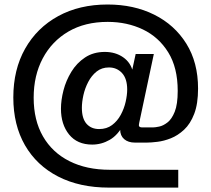

<svg xmlns="http://www.w3.org/2000/svg" viewBox="-20 -727 935 852"><path d="M463.4 105.5Q333.5 105.5 238 56.4Q142.6 7.3 90.8 -82.5Q39.1 -172.4 39.1 -294.4Q39.1 -418.5 91.6 -511.2Q144 -604 238.3 -655.5Q332.5 -707 457.5 -707Q573.7 -707 664.3 -661.9Q754.9 -616.7 806.9 -533.2Q858.9 -449.7 858.9 -334Q858.9 -266.1 841.8 -221.7Q824.7 -177.2 796.9 -151.4Q769 -125.5 738 -113.3Q707 -101.1 678.5 -97.7Q649.9 -94.2 630.9 -94.2H579.1Q548.8 -94.2 531 -109.6Q513.2 -125 513.2 -152.3Q513.2 -161.1 514.6 -169.9L518.1 -185.5L528.3 -175.3Q503.4 -127.4 466.8 -106.4Q430.2 -85.4 389.2 -85.4Q322.8 -85.4 286.6 -130.1Q250.5 -174.8 250.5 -244.6Q250.5 -282.7 261.7 -326.2Q272.9 -369.6 296.6 -408.4Q320.3 -447.3 357.4 -471.9Q394.5 -496.6 445.3 -496.6Q492.2 -496.6 526.4 -472.9Q560.5 -449.2 569.8 -407.7L563.5 -401.9L582 -487.3H662.6L597.7 -181.6Q596.2 -174.3 596.2 -171.4Q596.2 -161.6 610.8 -161.6H659.2Q668.5 -161.6 686.3 -165.3Q704.1 -168.9 723.1 -183.6Q742.2 -198.2 755.4 -231.2Q768.6 -264.2 768.6 -323.7Q768.6 -426.8 726.6 -494.6Q684.6 -562.5 614.3 -596.2Q543.9 -629.9 458 -629.9Q356.9 -629.9 283.4 -586.9Q210 -543.9 169.7 -468Q129.4 -392.1 129.4 -293.5Q129.4 -193.4 170.7 -121.8Q211.9 -50.3 287.8 -12Q363.8 26.4 467.3 26.4H771V105.5ZM419.9 -154.3Q453.6 -154.3 477.3 -172.1Q501 -189.9 515.9 -217.5Q530.8 -245.1 537.6 -275.4Q544.4 -305.7 544.4 -329.6Q544.4 -377.9 521.5 -402.8Q498.5 -427.7 463.4 -427.7Q431.6 -427.7 408.9 -409.7Q386.2 -391.6 371.6 -363.5Q356.9 -335.4 350.1 -304.7Q343.3 -273.9 343.3 -248.5Q343.3 -201.2 364 -177.7Q384.8 -154.3 419.9 -154.3Z"/></svg>

Font: Schibsted Grotesk Medium
Style: Regular
Weight: 500
Designer: Bakken & Baeck AS, Henrik Kongsvoll
Foundry: Schibsted ASA
Version: Version 1.100;gftools[0.9.25]